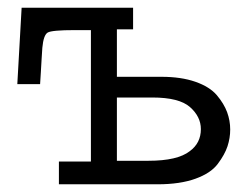

<svg xmlns="http://www.w3.org/2000/svg" viewBox="-20 -478 651 498"><path d="M24.9 -259.8 36.1 -458H325.2V-401.9H283.2V-278.8H398.9Q449.7 -278.8 486.8 -265.9Q523.9 -252.9 542.5 -231Q561 -209 569.1 -187Q577.1 -165 577.1 -142.1Q577.1 -120.1 570.1 -98.6Q563 -77.1 544.9 -53Q526.9 -28.8 486.8 -14.4Q446.8 0 389.2 0H132.8V-59.1H215.8V-399.9H173.8Q114.7 -399.9 103.8 -393.6Q92.8 -387.2 89.8 -354Q88.9 -339.8 87.9 -324.5Q86.9 -309.1 85.9 -290Q85 -271 84 -259.8ZM283.2 -61H365.2Q440.4 -61 472.2 -85.9Q501 -106.9 501 -143.1Q501 -175.3 472.9 -200.2Q444.8 -225.1 375 -225.1H283.2Z"/></svg>

Font: CMU Concrete
Style: Roman
Weight: 500
Version: Version 0.7.0